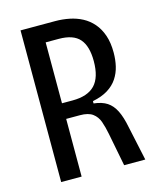

<svg xmlns="http://www.w3.org/2000/svg" viewBox="-102 -733 668 807"><g transform="rotate(-15 232.0 -330.0)"><path d="M64 0V-660H215Q246 -660 276 -654Q306 -648 331.5 -634.5Q357 -621 376.5 -598.5Q396 -576 407 -544Q418 -512 418 -469Q418 -438 411.5 -410Q405 -382 389.5 -358.5Q374 -335 347.5 -318.5Q321 -302 281 -294V-284Q317 -280 339 -265.5Q361 -251 375 -223Q389 -195 398 -149L430 0H338L310 -144Q304 -175 295.5 -199Q287 -223 268 -237Q249 -251 213 -251H153V0ZM153 -319H199Q265 -319 296.5 -352Q328 -385 328 -456Q328 -521 300.5 -552.5Q273 -584 210 -584H153Z"/></g></svg>

Font: Bricolage Grotesque 24pt Condensed
Style: Regular
Weight: 400
Width: 3
Designer: Mathieu Triay
Foundry: Atelier Triay
Version: Version 1.001;gftools[0.9.33.dev8+g029e19f]